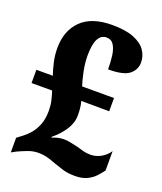

<svg xmlns="http://www.w3.org/2000/svg" viewBox="-136 -812 769 911"><g transform="rotate(20 248.5 -357.0)"><path d="M350 10Q314 10 288.5 2Q263 -6 243 -13Q217 -23 197 -28.5Q177 -34 149 -34Q125 -34 98.5 -24Q72 -14 51 -4L27 9V-65L56 -87Q71 -98 88 -117.5Q105 -137 117 -166.5Q129 -196 129 -237Q129 -265 124 -287Q119 -309 111 -334H7V-401H90Q82 -423 73.5 -459Q65 -495 65 -532Q65 -620 117.5 -672Q170 -724 273 -724Q341 -724 382.5 -707.5Q424 -691 443 -663.5Q462 -636 462 -603Q462 -567 433 -543Q404 -519 326 -519Q326 -554 322 -586Q318 -618 305.5 -638.5Q293 -659 268 -659Q241 -659 226.5 -632Q212 -605 212 -547Q212 -509 221 -466.5Q230 -424 238 -401H399V-334L258 -335Q263 -315 264.5 -298Q266 -281 266 -264Q266 -227 243 -191.5Q220 -156 183 -126L186 -123Q193 -127 209.5 -131.5Q226 -136 243 -136Q261 -136 278.5 -132Q296 -128 315 -124Q331 -119 348 -114.5Q365 -110 386 -110Q412 -110 437 -123.5Q462 -137 479 -162V-64Q467 -48 451.5 -31Q436 -14 411.5 -2Q387 10 350 10Z"/></g></svg>

Font: Noto Serif Lao Condensed Black
Style: Regular
Weight: 900
Width: 3
Designer: Monotype Design Team
Foundry: Monotype Imaging Inc.
Version: Version 2.003; ttfautohint (v1.8.4.7-5d5b)